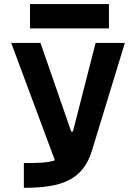

<svg xmlns="http://www.w3.org/2000/svg" viewBox="-20 -899 626 919"><path d="M94.2 0C275.4 0 376 -37.6 419.4 -175.8L577.6 -693.4H437.5L329.1 -269.5H320.8L173.8 -693.4H33.7L242.7 -131.8C207.5 -119.1 160.2 -118.7 94.2 -118.7ZM123.5 -763.2H501.5V-879.4H123.5Z"/></svg>

Font: Cascadia Mono NF
Style: Bold
Weight: 700
Monospace: yes
Designer: Aaron Bell
Foundry: Saja Typeworks
Version: Version 2404.023